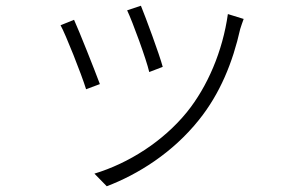

<svg xmlns="http://www.w3.org/2000/svg" viewBox="-20 -585 1040 669"><path d="M471 -565 423 -549C442 -509 490 -378 500 -334L547 -352C536 -394 487 -526 471 -565ZM774 -536C756 -407 703 -283 631 -194C548 -92 428 -16 309 20L352 64C460 23 581 -52 673 -167C747 -259 791 -368 817 -484C820 -493 824 -506 829 -519ZM238 -516 191 -497C208 -467 264 -326 280 -274L328 -292C309 -343 255 -479 238 -516Z"/></svg>

Font: Noto Sans CJK KR Light
Style: Regular
Weight: 300
Designer: Ryoko NISHIZUKA (kana & ideographs); Paul D. Hunt (Latin, Greek & Cyrillic); Wenlong ZHANG (bopomofo); Sandoll Communica
Foundry: Adobe Systems Incorporated
Version: Version 1.004;PS 1.004;hotconv 1.0.82;makeotf.lib2.5.63406